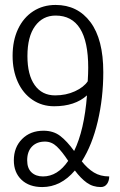

<svg xmlns="http://www.w3.org/2000/svg" viewBox="-20 -747 487 777"><path d="M388 10Q356 10 331.5 -7.5Q307 -25 283 -57Q226 10 151 10Q98 10 67 -19.5Q36 -49 36 -98Q36 -151 69.5 -184.5Q103 -218 156 -218Q196 -218 223.5 -197Q251 -176 280 -136Q321 -220 332 -361Q283 -317 199 -317Q150 -317 111.5 -343Q73 -369 52 -415.5Q31 -462 31 -521Q31 -583 53 -629.5Q75 -676 114.5 -701.5Q154 -727 205 -727Q294 -727 346 -657.5Q398 -588 398 -455Q398 -351 375.5 -255.5Q353 -160 311 -94Q334 -65 360 -49Q386 -33 422 -33Q422 -15 413 -2.5Q404 10 388 10ZM335 -418Q337 -450 337 -473Q337 -684 205 -684Q153 -684 122 -641.5Q91 -599 91 -520Q91 -444 120.5 -402.5Q150 -361 203 -361Q247 -361 283 -377.5Q319 -394 335 -418ZM256 -96Q231 -134 210 -154Q189 -174 162 -174Q129 -174 109.5 -154Q90 -134 90 -98Q90 -66 107.5 -49.5Q125 -33 154 -33Q213 -33 256 -96Z"/></svg>

Font: Noto Serif Armenian Light Cond
Style: Regular
Weight: 300
Width: 3
Designer: Monotype Design team
Foundry: Monotype Imaging Inc.
Version: Version 1.000